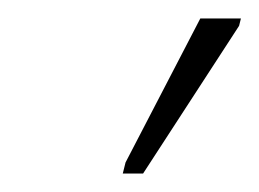

<svg xmlns="http://www.w3.org/2000/svg" viewBox="-20 -794 281 208"><path d="M113 -606H135L239 -766L241 -774H197L116 -618Z"/></svg>

Font: Noto Sans ExtraCondensed ExtraLight
Style: Italic
Weight: 200
Width: 2
Italic angle: -12°
Designer: Monotype Design Team
Foundry: Monotype Imaging Inc.
Version: Version 2.013